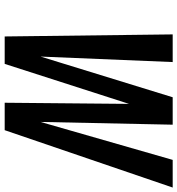

<svg xmlns="http://www.w3.org/2000/svg" viewBox="12 -788 775 840"><g transform="rotate(90 400.0 -367.5)"><path d="M139 0 130 -735H251L227 -157L405 -735H525L513 -157L679 -735H800L549 0H429L434 -544L259 0Z"/></g></svg>

Font: Iosevka Aile Oblique
Style: Bold
Weight: 700
Italic angle: -9°
Designer: Belleve Invis
Foundry: Belleve Invis
Version: Version 31.1.0; ttfautohint (v1.8.4)